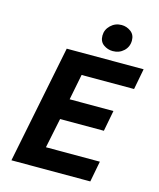

<svg xmlns="http://www.w3.org/2000/svg" viewBox="-124 -938 849 1025"><g transform="rotate(15 300.0 -425.0)"><path d="M38 0 169 -652H594L572 -537H282L254 -395H496L474 -280H232L198 -115H496L474 0ZM409 -703Q381 -703 358 -719.5Q335 -736 335 -769Q335 -802 360 -826Q385 -850 420 -850Q448 -850 471 -833Q494 -816 494 -784Q494 -749 469.5 -726Q445 -703 409 -703Z"/></g></svg>

Font: Source Code Pro ExtraLight
Style: Bold Italic
Weight: 700
Italic angle: -11°
Monospace: yes
Version: Version 1.016;hotconv 1.0.116;makeotfexe 2.5.65601